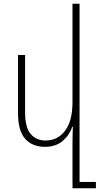

<svg xmlns="http://www.w3.org/2000/svg" viewBox="-20 -780 536 1033"><path d="M408 199H496V233H370V0Q370 -26 370.5 -49.5Q371 -73 372 -98H369Q354 -53 317 -21.5Q280 10 221 10Q155 10 116 -32.5Q77 -75 77 -172V-484H115V-176Q115 -94 145 -59Q175 -24 226 -24Q290 -24 330 -76.5Q370 -129 370 -231V-760H408Z"/></svg>

Font: Noto Sans Armenian SemiCondensed ExtraLight
Style: Regular
Weight: 200
Width: 4
Designer: Monotype Design Team
Foundry: Monotype Imaging Inc.
Version: Version 2.008; ttfautohint (v1.8.4.7-5d5b)